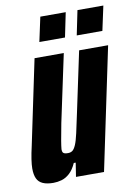

<svg xmlns="http://www.w3.org/2000/svg" viewBox="-79 -727 567 789"><g transform="rotate(-10 204.0 -333.0)"><path d="M80 8Q53 8 36 0.5Q19 -7 11.5 -23Q4 -39 4 -65Q4 -80 7.5 -103.5Q11 -127 18 -157L92 -510H214L154 -228Q145 -182 141 -158Q137 -134 136 -122Q136 -113 138.5 -109Q141 -105 146.5 -103.5Q152 -102 160 -102Q171 -102 178.5 -107.5Q186 -113 193 -129Q200 -145 207 -176.5Q214 -208 225 -260L278 -510H399L292 0H175L184 -58H176Q164 -31 148 -16.5Q132 -2 114.5 3Q97 8 80 8ZM279 -572 300 -674H408L386 -572ZM123 -572 145 -674H251L230 -572Z"/></g></svg>

Font: Saira ExtraCondensed ExtraBold
Style: Italic
Weight: 800
Width: 2
Italic angle: -12°
Designer: Hector Gatti with collaboration of the Omnibus-Type team
Foundry: Omnibus-Type
Version: Version 1.101